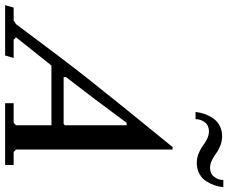

<svg xmlns="http://www.w3.org/2000/svg" viewBox="-142 -822 914 769"><g transform="rotate(90 315.5 -437.0)"><path d="M680.2 -874Q678.2 -855.5 672.4 -838.4Q666.5 -821.3 655.8 -804.7Q645 -788.1 626.2 -777.8Q607.4 -767.6 583 -767.6Q563.5 -767.6 544.9 -775.1Q526.4 -782.7 514.4 -792Q502.4 -801.3 487.1 -808.8Q471.7 -816.4 457 -816.4Q433.1 -816.4 420.4 -800Q407.7 -783.7 407.7 -762.7H378.9Q380.9 -780.8 386.7 -798.1Q392.6 -815.4 403.6 -832Q414.6 -848.6 433.3 -858.9Q452.1 -869.1 476.6 -869.1Q496.1 -869.1 514.6 -861.6Q533.2 -854 544.9 -845Q556.6 -835.9 572 -828.4Q587.4 -820.8 602.1 -820.8Q626 -820.8 638.7 -837.2Q651.4 -853.5 651.4 -874ZM27.3 -43.9Q168.9 -234.4 247.3 -333.7Q325.7 -433.1 519.5 -670.9H529.3V-43.9L539.1 -34.2H591.3V0H343.8V-34.2H422.4L432.1 -43.9V-185.5H192.9Q95.7 -63 80.1 -43.9L89.8 -34.2H162.6L152.8 0H-48.8L-39.1 -34.2H12.7ZM239.3 -234.4H427.2L432.1 -239.3V-486.8H422.4Q326.2 -355.5 239.3 -244.1Z"/></g></svg>

Font: Happy Times at the IKOB Italic
Style: Regular
Weight: 400
Designer: Lucas Le Bihan
Foundry: Lucas Le Bihan
Version: Version 1.000;PS 1.0;hotconv 1.0.88;makeotf.lib2.5.647800